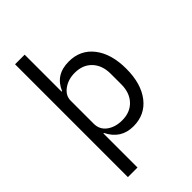

<svg xmlns="http://www.w3.org/2000/svg" viewBox="-276 -836 1131 1131"><g transform="rotate(-45 290.0 -270.0)"><path d="M85 200V-740H165V-432H169Q209 -528 320 -528Q417 -528 473.5 -455Q530 -382 530 -258Q530 -134 473.5 -61Q417 12 320 12Q216 12 169 -84H165V200ZM298 -60Q365 -60 404.5 -102Q444 -144 444 -214V-302Q444 -372 404.5 -414Q365 -456 298 -456Q243 -456 204 -427.5Q165 -399 165 -357V-165Q165 -116 203 -88Q241 -60 298 -60Z"/></g></svg>

Font: Aneliza
Style: Regular
Weight: 400
Designer: Mike Abbink, Paul van der Laan, Pieter van Rosmalen
Foundry: Bold Monday
Version: Version 3.0